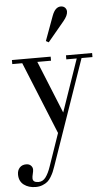

<svg xmlns="http://www.w3.org/2000/svg" viewBox="-68 -756 633 1104"><g transform="rotate(-5 248.5 -203.5)"><path d="M223.6 -523.4 275.4 -664.6Q293.5 -713.9 325.7 -713.9Q341.3 -713.9 350.3 -704.6Q359.4 -695.3 359.4 -681.6Q359.4 -659.2 334.5 -628.9L239.3 -514.6ZM-2.9 227.1Q-2.9 203.1 11 188Q24.9 172.9 48.8 172.9Q65.9 172.9 75.9 182.9Q85.9 192.9 85.9 206.1Q85.9 215.3 82 231Q78.1 245.6 78.1 256.3Q78.1 280.3 111.3 280.3Q136.2 280.3 152.8 257.8Q169.4 235.4 182.1 197.8L247.1 9.3L77.1 -408.2H19.5V-431.6H243.2V-408.2H164.1L287.1 -105.5L391.6 -408.2H331.5V-431.6H482.4V-408.2H419.4L208.5 199.2Q202.1 217.8 197 229.7Q191.9 241.7 182.1 258.1Q172.4 274.4 161.1 283.9Q149.9 293.5 132.1 300.5Q114.3 307.6 92.8 307.6Q51.8 307.6 24.4 286.9Q-2.9 266.1 -2.9 227.1Z"/></g></svg>

Font: Theano Didot
Style: Regular
Weight: 400
Designer: Alexey Kryukov
Version: Version 2.0